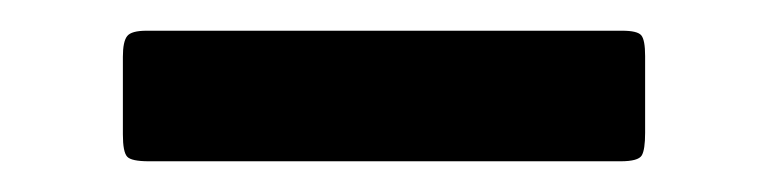

<svg xmlns="http://www.w3.org/2000/svg" viewBox="-20 -450 500 125"><path d="M75.5 -430H385Q395 -430 397.5 -427Q400 -424 400 -413.5V-363.5Q400 -352.5 397.8 -348.8Q395.5 -345 384 -345H77Q65.5 -345 62.8 -348Q60 -351 60 -362.5V-413Q60 -423 62.8 -426.5Q65.5 -430 75.5 -430Z"/></svg>

Font: Besley*
Style: Bold
Weight: 700
Designer: Owen Earl
Foundry: indestructible type*
Version: Version 2.000; ttfautohint (v1.8.3)